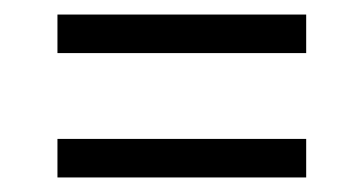

<svg xmlns="http://www.w3.org/2000/svg" viewBox="-20 -385 499 264"><path d="M59 -312V-365H401V-312ZM59 -141V-194H401V-141Z"/></svg>

Font: Saira ExtraCondensed
Style: Regular
Weight: 400
Width: 2
Designer: Hector Gatti with collaboration of the Omnibus-Type team
Foundry: Omnibus-Type
Version: Version 1.101